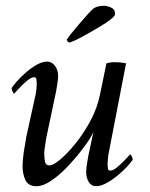

<svg xmlns="http://www.w3.org/2000/svg" viewBox="-20 -638 519 664"><path d="M285 -97Q290 -122 294 -139.5Q298 -157 303 -182Q294 -161 271 -130Q248 -99 219 -67.5Q190 -36 160 -15Q130 6 106 6Q78 6 68 -15Q58 -36 58 -64Q58 -84 62.5 -114Q67 -144 71 -165L104 -315Q105 -320 106 -331.5Q107 -343 107 -347Q107 -348 107 -349Q107 -356 106 -363.5Q105 -371 98 -371Q88 -371 72 -357.5Q56 -344 43.5 -330Q31 -316 29 -314Q27 -314 23.5 -321.5Q20 -329 20 -333Q24 -340 37 -355Q50 -370 68 -386Q86 -402 106 -413.5Q126 -425 143 -425Q159 -425 170 -410.5Q181 -396 181 -374Q181 -368 179 -353Q177 -338 174 -322L140 -161Q139 -154 136 -135Q133 -116 133 -108Q133 -92 135.5 -79Q138 -66 151 -66Q164 -66 189 -87Q214 -108 242.5 -143.5Q271 -179 294 -222.5Q317 -266 326 -312Q332 -342 337 -365Q342 -388 348 -419Q361 -423 378 -423Q386 -423 396.5 -422Q407 -421 416 -419L355 -104Q354 -97 353 -86.5Q352 -76 352 -72Q352 -71 352 -70Q352 -63 353 -55.5Q354 -48 361 -48Q372 -48 387.5 -61.5Q403 -75 416 -89Q429 -103 430 -104Q432 -104 435.5 -97.5Q439 -91 439 -86Q435 -79 421.5 -64Q408 -49 389 -33Q370 -17 349.5 -5.5Q329 6 312 6Q296 6 287 -8.5Q278 -23 278 -45Q278 -51 280 -66Q282 -81 285 -97ZM219 -491Q217 -491 214 -494.5Q211 -498 211 -500Q211 -503 223.5 -518.5Q236 -534 253 -554Q270 -574 284.5 -590Q299 -606 304 -609Q317 -618 340 -618Q350 -618 364 -612Q378 -606 378 -589Q378 -583 363.5 -571.5Q349 -560 326.5 -546.5Q304 -533 281 -520Q258 -507 241 -499Q224 -491 219 -491Z"/></svg>

Font: Amiri
Style: Italic
Weight: 400
Italic angle: 10°
Designer: Khaled Hosny
Version: Version 0.113